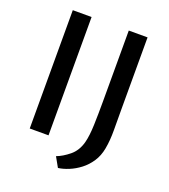

<svg xmlns="http://www.w3.org/2000/svg" viewBox="-160 -857 996 1133"><g transform="rotate(20 338.0 -290.5)"><path d="M100.5 0V-743H218.5V0ZM336.5 162 302 100.5Q340.5 86 380.5 53.5Q420.5 21 436 -36.5Q447.5 -80.5 449.8 -150Q452 -219.5 452 -297V-743H570V-299Q570 -226.5 570.5 -161.2Q571 -96 561 -42.5Q552 6 527.8 42.5Q503.5 79 470.8 104Q438 129 402.8 143.5Q367.5 158 336.5 162Z"/></g></svg>

Font: Tracken
Style: Regular
Weight: 400
Designer: Eben Sorkin
Foundry: Eben Sorkin
Version: Version 2.001